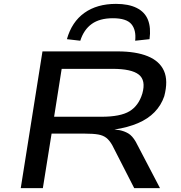

<svg xmlns="http://www.w3.org/2000/svg" viewBox="-20 -970 932 990"><path d="M87 0 199 -705H586Q681 -705 742 -680Q803 -655 825.5 -604.5Q848 -554 827 -474Q811 -427 777 -392Q743 -357 691.5 -335Q640 -313 570 -302L578 -301L596 -299Q621 -294 641.5 -282Q662 -270 680 -239L805 0H672L559 -221Q545 -246 528.5 -259Q512 -272 486.5 -276.5Q461 -281 418 -281H246L201 0ZM259 -368H503Q601 -368 648 -396.5Q695 -425 714 -488Q733 -556 695.5 -585.5Q658 -615 561 -615H298ZM394 -760 325 -768Q350 -857 415 -903.5Q480 -950 578 -950Q643 -950 685 -929Q727 -908 743 -867.5Q759 -827 751 -768L677 -760Q683 -815 657.5 -845.5Q632 -876 562 -876Q494 -876 453 -846.5Q412 -817 394 -760Z"/></svg>

Font: Nunito Sans 7pt Expanded Medium
Style: Italic
Weight: 500
Width: 7
Italic angle: -9°
Designer: Vernon Adams
Foundry: Vernon Adams
Version: Version 3.101;gftools[0.9.27]